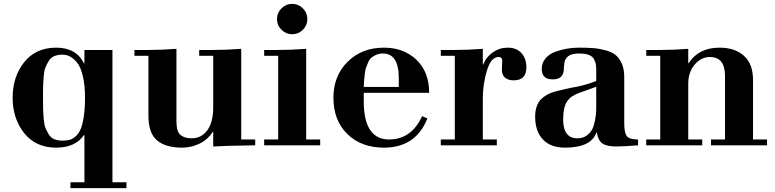

<svg xmlns="http://www.w3.org/2000/svg" viewBox="-20 -747 3986 987"><path d="M301 -24Q323 -24 339 -28.5Q355 -33 370.5 -47.5Q386 -62 395.5 -85.5Q405 -109 411 -149.5Q417 -190 417 -245Q417 -311 405.5 -357.5Q394 -404 375.5 -426Q357 -448 339 -457Q321 -466 301 -466Q277 -466 259 -458.5Q241 -451 230.5 -433.5Q220 -416 213.5 -400Q207 -384 204.5 -353Q202 -322 201.5 -303Q201 -284 201 -245Q201 -206 201.5 -187Q202 -168 204.5 -137Q207 -106 213.5 -90Q220 -74 230.5 -56.5Q241 -39 259 -31.5Q277 -24 301 -24ZM342 220V190H414V-53H412Q367 12 269 12Q164 12 104.5 -62.5Q45 -137 45 -245Q45 -353 104.5 -427.5Q164 -502 269 -502Q372 -502 412 -421H414V-490H558V190H630V220Z M1220 -496V-30H1292V0Q1143 2 1076 6V-70H1074Q1049 -30 1006.5 -9Q964 12 915 12Q832 12 787.5 -25Q743 -62 743 -153V-460H671V-490H733Q810 -490 887 -496V-123Q887 -71 907.5 -53.5Q928 -36 965 -36Q1015 -36 1045.5 -77Q1076 -118 1076 -196V-460H1004V-490H1066Q1144 -490 1220 -496Z M1338 0V-30H1410V-460H1338V-490H1400Q1477 -490 1554 -496V-30H1626V0ZM1427 -594Q1404 -617 1404 -649Q1404 -681 1427 -704Q1450 -727 1482 -727Q1514 -727 1537 -704Q1560 -681 1560 -649Q1560 -617 1537 -594Q1514 -571 1482 -571Q1450 -571 1427 -594Z M2186 -270H1850V-227Q1850 -30 1980 -30Q2095 -30 2150 -150L2177 -138Q2117 12 1954 12Q1837 12 1765.5 -58Q1694 -128 1694 -245Q1694 -357 1767 -429.5Q1840 -502 1954 -502Q2055 -502 2120.5 -440Q2186 -378 2186 -270ZM1850 -300H2030V-346Q2030 -472 1948 -472Q1929 -472 1913.5 -465Q1898 -458 1888.5 -450Q1879 -442 1871.5 -424Q1864 -406 1860.5 -395.5Q1857 -385 1854.5 -361.5Q1852 -338 1851.5 -330.5Q1851 -323 1850 -300Z M2246 0V-30H2318V-460H2246V-490H2308Q2385 -490 2462 -496V-415H2464Q2479 -454 2513.5 -478Q2548 -502 2590 -502Q2636 -502 2661 -473.5Q2686 -445 2686 -401Q2686 -334 2621 -334Q2592 -334 2576 -348Q2560 -362 2560 -387Q2560 -403 2561 -415.5Q2562 -428 2562 -434Q2562 -454 2543 -454Q2504 -454 2483 -384Q2462 -314 2462 -241V-30H2534V0Z M3189 -351V-114Q3189 -64 3202.5 -47Q3216 -30 3260 -30V0Q3186 6 3148 6Q3100 6 3077.5 -9Q3055 -24 3048 -66H3046Q3019 12 2884 12Q2810 12 2770.5 -30.5Q2731 -73 2731 -147Q2731 -176 2738.5 -198.5Q2746 -221 2759.5 -235Q2773 -249 2792.5 -260Q2812 -271 2835.5 -277Q2859 -283 2886.5 -289.5Q2914 -296 2945 -301Q3005 -314 3045 -331V-393Q3045 -432 3026.5 -452Q3008 -472 2957 -472Q2919 -472 2901.5 -458.5Q2884 -445 2881.5 -425.5Q2879 -406 2878 -386Q2877 -366 2864 -352.5Q2851 -339 2820 -339Q2765 -339 2765 -393Q2765 -424 2784 -446.5Q2803 -469 2834 -480.5Q2865 -492 2895 -497Q2925 -502 2955 -502Q3000 -502 3031 -499.5Q3062 -497 3094.5 -488Q3127 -479 3146 -463Q3165 -447 3177 -419Q3189 -391 3189 -351ZM3045 -215V-301L2959 -270Q2915 -255 2895 -225.5Q2875 -196 2875 -132Q2875 -36 2949 -36Q2976 -36 2995.5 -50Q3015 -64 3024 -81.5Q3033 -99 3038.5 -127.5Q3044 -156 3044.5 -173Q3045 -190 3045 -215Z M3302 0V-30H3374V-460H3302V-490H3364Q3441 -490 3518 -496V-422H3520Q3571 -502 3679 -502Q3758 -502 3804.5 -460Q3851 -418 3851 -337V-30H3923V0H3635V-30H3707V-357Q3707 -454 3629 -454Q3585 -454 3551.5 -415.5Q3518 -377 3518 -316V-30H3590V0Z"/></svg>

Font: Justus
Style: Bold
Weight: 700
Version: Version 001.001